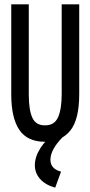

<svg xmlns="http://www.w3.org/2000/svg" viewBox="-20 -643 415 887"><path d="M188 12Q106 12 69 -43.5Q32 -99 32 -206V-623H113V-205Q113 -135 129.5 -99Q146 -63 189 -64Q232 -64 248.5 -102Q265 -140 265 -208V-623H346V-209Q346 -91 305 -40Q264 11 188 12ZM262 150 235 224Q189 211 165 183.5Q141 156 141 120Q141 82 166.5 41.5Q192 1 240 -34L270 -10Q213 48 213 95Q213 137 262 150Z"/></svg>

Font: Inconsolata Condensed SemiBold
Style: Regular
Weight: 600
Width: 3
Monospace: yes
Designer: Raph Levien, Cyreal, Brenton Simpson
Foundry: Raph Levien, Cyreal, Google
Version: Version 3.100; ttfautohint (v1.8.4.7-5d5b)